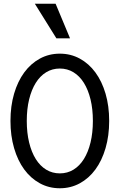

<svg xmlns="http://www.w3.org/2000/svg" viewBox="-20 -997 640 1027"><path d="M300 10Q358.2 10 406.8 -16.5Q455.4 -43 490.3 -90.5Q525.2 -138 544.6 -204.5Q564 -271 564 -350Q564 -430 544.6 -496Q525.2 -562 490.3 -609.5Q455.4 -657 406.8 -683.5Q358.2 -710 300 -710Q241.8 -710 193.2 -683.5Q144.6 -657 109.7 -609.5Q74.8 -562 55.4 -496Q36 -430 36 -350Q36 -271 55.4 -204.5Q74.8 -138 109.7 -90.5Q144.6 -43 193.2 -16.5Q241.8 10 300 10ZM300.1 -69.6Q259.8 -69.6 227.1 -89.5Q194.4 -109.4 171.4 -146.2Q148.4 -183 135.8 -234.8Q123.2 -286.6 123.2 -350.2Q123.2 -413.8 135.8 -465.4Q148.4 -517 171.4 -553.8Q194.4 -590.6 227 -610.5Q259.7 -630.4 299.9 -630.4Q340.2 -630.4 372.9 -610.5Q405.6 -590.6 428.6 -553.8Q451.6 -517 464.2 -465.4Q476.8 -413.8 476.8 -350.2Q476.8 -286.6 464.2 -234.8Q451.6 -183 428.6 -146.2Q405.6 -109.4 373 -89.5Q340.3 -69.6 300.1 -69.6ZM281.6 -792 166.4 -977H277.4L354.6 -792Z"/></svg>

Font: CommitMonoV143 ExtLt
Style: Regular
Weight: 200
Monospace: yes
Designer: Eigil Nikolajsen
Foundry: Eigil Nikolajsen
Version: Version 1.143